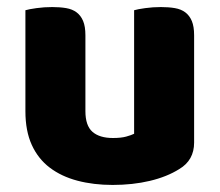

<svg xmlns="http://www.w3.org/2000/svg" viewBox="-20 -508 622 544"><path d="M52 -479Q62 -482 83.5 -485Q105 -488 128 -488Q150 -488 167.5 -485Q185 -482 197 -473Q209 -464 215.5 -448.5Q222 -433 222 -408V-193Q222 -152 242 -134.5Q262 -117 300 -117Q323 -117 337.5 -121Q352 -125 360 -129V-479Q370 -482 391.5 -485Q413 -488 436 -488Q458 -488 475.5 -485Q493 -482 505 -473Q517 -464 523.5 -448.5Q530 -433 530 -408V-104Q530 -54 488 -29Q453 -7 404.5 4.5Q356 16 299 16Q245 16 199.5 4Q154 -8 121 -33Q88 -58 70 -97.5Q52 -137 52 -193Z"/></svg>

Font: Baloo Tamma
Style: Regular
Weight: 400
Designer: Divya Kowshik and Ek Type
Foundry: Ek Type
Version: Version 1.443;PS 1.000;hotconv 16.6.51;makeotf.lib2.5.65220;